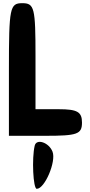

<svg xmlns="http://www.w3.org/2000/svg" viewBox="-20 -903 564 1206"><path d="M198 12C179 91 188 283 211 283C261 283 334 112 310 50C288 -8 209 -35 198 12ZM36 -467V-50H265C465 -50 495 -60 495 -133C495 -200 466 -217 349 -217H203V-550C203 -854 196 -883 120 -883C42 -883 36 -855 36 -467Z"/></svg>

Font: Hussar Skorodowane
Style: Bold
Weight: 700
Foundry: Cannot Into Space Fonts
Version: Version 0.892